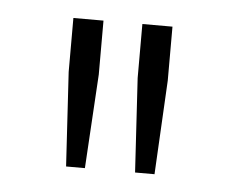

<svg xmlns="http://www.w3.org/2000/svg" viewBox="-31 -723 371 305"><g transform="rotate(5 154.0 -570.0)"><path d="M194 -452 185 -602V-688H233V-602L225 -452ZM84 -452 75 -602V-688H123V-602L114 -452Z"/></g></svg>

Font: Saira Expanded ExtraLight
Style: Regular
Weight: 250
Width: 7
Designer: Hector Gatti with collaboration of the Omnibus-Type team
Foundry: Omnibus-Type
Version: Version 1.101